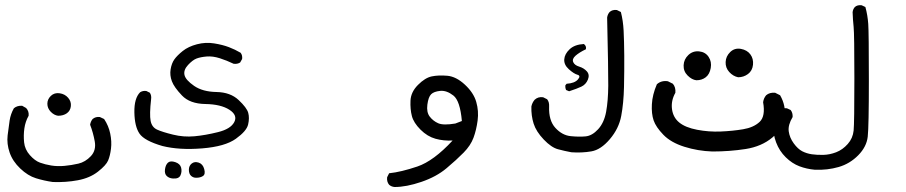

<svg xmlns="http://www.w3.org/2000/svg" viewBox="-20 -418 3540 750"><path d="M186.5 293Q152.3 288.1 120.6 278.3Q88.9 268.6 59.1 240.2Q29.3 211.9 17.6 177.7Q5.9 143.6 9.8 110.8Q13.7 78.1 17.6 52.7Q21.5 27.3 34.2 4.9Q46.9 -5.9 66.4 -4.9L82 3.9Q93.8 16.6 91.8 34.2Q79.1 56.6 75.2 83.5Q71.3 110.4 74.2 138.2Q77.1 166 96.7 188Q116.2 210 136.2 217.3Q156.2 224.6 180.2 228.5Q204.1 232.4 231.4 230Q258.8 227.5 286.1 221.2Q313.5 214.8 335 191.9Q356.4 168.9 350.1 134.3Q343.8 99.6 332 69.3Q334 56.6 341.8 46.9Q353.5 37.1 370.1 39.1L386.7 46.9Q404.3 73.2 410.6 104Q417 134.8 413.6 162.6Q410.2 190.4 402.3 209Q394.5 227.5 362.8 252.4Q331.1 277.3 284.2 286.1Q237.3 294.9 186.5 293ZM207 34.2Q191.4 32.2 178.2 18.6Q165 4.9 165 -12.7Q165 -30.3 178.7 -43.5Q192.4 -56.6 212.9 -53.7Q233.4 -50.8 246.1 -36.1Q258.8 -21.5 256.8 -3.4Q254.9 14.6 241.2 24.4Q227.5 34.2 207 34.2Z M655.3 279.3Q640.6 278.3 631.3 269.5Q622.1 260.7 624.5 243.2Q627 225.6 636.2 217.3Q645.5 209 664.6 215.3Q683.6 221.7 687.5 236.8Q691.4 252 685.1 266.6Q678.7 281.2 655.3 279.3ZM746.1 276.4Q734.4 276.4 726.1 268.6Q717.8 260.7 717.8 245.1Q717.8 229.5 729 220.7Q740.2 211.9 756.3 217.3Q772.5 222.7 777.8 242.7Q783.2 262.7 772.9 269.5Q762.7 276.4 746.1 276.4ZM614.3 152.3Q543.9 131.8 524.9 104Q505.9 76.2 504.9 21Q503.9 -34.2 527.3 -57.6Q538.1 -64.5 551.8 -62.5L565.4 -55.7Q572.3 -44.9 570.3 -31.2Q563.5 29.3 568.4 54.2Q573.2 79.1 593.8 88.4Q614.3 97.7 655.8 107.9Q697.3 118.2 739.7 114.3Q782.2 110.4 831.5 98.1Q880.9 85.9 895 59.1Q909.2 32.2 876 10.7Q842.8 -10.7 782.2 -11.7Q721.7 -12.7 690.9 -44.9Q660.2 -77.1 651.4 -100.6Q642.6 -124 646.5 -147.5Q650.4 -170.9 661.1 -186Q671.9 -201.2 693.8 -218.8Q715.8 -236.3 749.5 -245.1Q783.2 -253.9 816.4 -248.5Q849.6 -243.2 874 -233.9Q898.4 -224.6 919.9 -211.9Q927.7 -202.1 925.8 -187.5L918 -173.8Q907.2 -167 892.6 -168.9Q866.2 -181.6 838.9 -190.4Q811.5 -199.2 787.6 -197.3Q763.7 -195.3 748 -189.5Q732.4 -183.6 714.4 -164.1Q696.3 -144.5 700.7 -125Q705.1 -105.5 738.3 -82.5Q771.5 -59.6 825.7 -58.6Q879.9 -57.6 912.1 -27.3Q944.3 2.9 949.7 22.9Q955.1 43 949.2 68.4Q943.4 93.8 901.4 124Q859.4 154.3 770 161.6Q680.7 168.9 614.3 152.3Z M1521.5 312.5Q1508.8 311.5 1500 303.7Q1490.2 292 1492.2 274.4L1500 258.8Q1546.9 253.9 1610.4 232.4Q1673.8 210.9 1748 130.9Q1712.9 132.8 1681.2 124Q1649.4 115.2 1622.6 88.4Q1595.7 61.5 1588.9 35.2Q1582 8.8 1583.5 -24.9Q1585 -58.6 1612.8 -86.4Q1640.6 -114.3 1666.5 -119.6Q1692.4 -125 1727.1 -122.1Q1761.7 -119.1 1795.9 -87.4Q1830.1 -55.7 1840.3 -20Q1850.6 15.6 1845.7 52.7Q1840.8 89.8 1829.6 120.1Q1818.4 150.4 1791 178.2Q1763.7 206.1 1724.1 239.3Q1684.6 272.5 1626 292.5Q1567.4 312.5 1521.5 312.5ZM1758.8 64.5 1784.2 54.7Q1777.3 -24.4 1751 -44.9Q1724.6 -65.4 1699.7 -63Q1674.8 -60.5 1664.1 -49.8Q1653.3 -39.1 1649.4 -9.3Q1645.5 20.5 1658.7 37.6Q1671.9 54.7 1691.9 63.5Q1711.9 72.3 1758.8 64.5Z M2211.9 176.8Q2185.5 171.9 2159.7 165Q2133.8 158.2 2104 127Q2074.2 95.7 2064.5 64.9Q2054.7 34.2 2055.7 -2Q2058.6 -16.6 2068.4 -28.3Q2082 -41 2101.6 -38.1L2117.2 -30.3Q2126 -19.5 2125 -2Q2123 52.7 2149.4 81.5Q2175.8 110.4 2209 113.8Q2242.2 117.2 2267.6 114.7Q2293 112.3 2316.4 86.9Q2339.8 61.5 2347.7 18.6Q2355.5 -24.4 2356 -83Q2356.4 -141.6 2351.6 -349.6Q2353.5 -362.3 2361.3 -371.1Q2372.1 -380.9 2389.6 -378.9L2405.3 -371.1Q2414.1 -336.9 2416 -298.3Q2418 -259.8 2418.5 -200.7Q2418.9 -141.6 2417.5 -78.1Q2416 -14.6 2406.7 34.7Q2397.5 84 2362.3 125.5Q2327.1 167 2290 173.3Q2252.9 179.7 2211.9 176.8ZM2203.1 -61.5 2191.4 -66.4Q2187.5 -74.2 2188.5 -85L2193.4 -90.8Q2224.6 -92.8 2237.3 -107.4Q2250 -122.1 2235.8 -126Q2221.7 -129.9 2202.1 -147.5Q2182.6 -165 2184.1 -186Q2185.5 -207 2205.1 -225.6Q2224.6 -244.1 2260.7 -246.1Q2271.5 -238.3 2268.6 -225.6Q2242.2 -212.9 2228 -200.2Q2213.9 -187.5 2219.2 -175.3Q2224.6 -163.1 2242.7 -157.7Q2260.7 -152.3 2272.5 -139.2Q2284.2 -126 2276.4 -106.9Q2268.6 -87.9 2251 -79.6Q2233.4 -71.3 2203.1 -61.5Z M2762.7 173.8Q2706.1 171.9 2653.3 155.3Q2600.6 138.7 2571.3 108.4Q2542 78.1 2533.2 52.2Q2524.4 26.4 2526.4 -10.7Q2528.3 -47.9 2545.9 -88.9Q2563.5 -104.5 2588.9 -100.6L2608.4 -90.8Q2620.1 -77.1 2618.2 -55.7Q2600.6 -24.4 2605 8.3Q2609.4 41 2633.3 60.5Q2657.2 80.1 2703.1 88.9Q2749 97.7 2795.4 95.7Q2841.8 93.8 2882.8 86.9Q2923.8 80.1 2947.3 58.1Q2970.7 36.1 2960.9 -18.6Q2962.9 -34.2 2972.7 -45.9Q2986.3 -57.6 3007.8 -55.7L3027.3 -45.9Q3050.8 -4.9 3044.9 39.6Q3039.1 84 2997.1 119.1Q2955.1 154.3 2892.6 164.1Q2830.1 173.8 2762.7 173.8ZM2700.2 -104.5Q2682.6 -106.4 2666 -123Q2649.4 -139.6 2650.4 -163.1Q2651.4 -186.5 2668.9 -203.1Q2686.5 -219.7 2710.9 -217.3Q2735.4 -214.8 2748 -195.8Q2760.7 -176.8 2756.3 -152.3Q2752 -127.9 2736.8 -116.2Q2721.7 -104.5 2700.2 -104.5ZM2863.3 -116.2Q2843.8 -120.1 2828.6 -136.7Q2813.5 -153.3 2814.5 -175.8Q2815.4 -198.2 2832.5 -214.8Q2849.6 -231.4 2874 -227.1Q2898.4 -222.7 2911.1 -205.6Q2923.8 -188.5 2921.4 -165Q2918.9 -141.6 2901.9 -128.9Q2884.8 -116.2 2863.3 -116.2Z M3163.1 245.1Q3130.9 242.2 3102.5 231.4Q3074.2 220.7 3049.3 196.3Q3024.4 171.9 3011.7 138.2Q2999 104.5 3001 70.3Q3002.9 36.1 3024.4 13.7Q3036.1 2.9 3053.7 4.9L3068.4 11.7Q3077.1 22.5 3076.2 39.1Q3057.6 70.3 3061 95.2Q3064.5 120.1 3080.6 142.1Q3096.7 164.1 3113.8 172.9Q3130.9 181.6 3150.9 184.6Q3170.9 187.5 3195.8 187Q3220.7 186.5 3246.1 176.8Q3271.5 167 3291.5 144.5Q3311.5 122.1 3314.5 91.8Q3317.4 61.5 3317.4 -111.3Q3317.4 -284.2 3314.5 -312.5Q3311.5 -340.8 3310.5 -370.1Q3311.5 -381.8 3319.3 -390.6Q3329.1 -399.4 3345.7 -397.5L3360.4 -390.6Q3369.1 -359.4 3371.6 -324.7Q3374 -290 3374 -106.9Q3374 76.2 3369.6 115.7Q3365.2 155.3 3332.5 188.5Q3299.8 221.7 3255.9 234.4Q3211.9 247.1 3163.1 245.1Z"/></svg>

Font: JasonHandwriting2
Style: Regular
Weight: 400
Version: Version 1.05.10